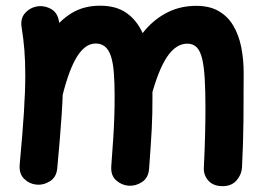

<svg xmlns="http://www.w3.org/2000/svg" viewBox="-20 -573 900 657"><path d="M47.4 -10Q44.7 21.4 62.5 38.8Q80.3 56.3 103.8 58.6Q128.4 61.3 150.9 47.2Q173.3 33.2 176 2.2Q185.8 -102.7 190.9 -178.9Q196 -255.1 196 -315.9Q196 -366.9 192.6 -410.9Q189.2 -454.8 182 -499Q176.8 -531.5 151.9 -543.8Q127 -556 101.6 -550Q79.6 -544.8 64.4 -526.6Q49.2 -508.4 54.1 -478.9Q60.5 -439.6 63.5 -401Q66.5 -362.4 66.5 -315.9Q66.5 -260.5 61.8 -187.5Q57.1 -114.5 47.4 -10ZM65.3 -237.9Q58.8 -211.5 75.1 -191.4Q91.4 -171.3 114.5 -166.6Q141.7 -161.4 161.4 -177.2Q181 -193 186.6 -216.3Q197.6 -264.6 210.1 -302.9Q222.5 -341.2 237.2 -368.3Q251.8 -395.4 269.3 -409.7Q286.7 -424.1 307.3 -424.1Q327 -424.1 339.8 -413.1Q352.5 -402.2 359.7 -380.3Q366.8 -358.4 369.5 -324.9Q372.2 -291.4 372.2 -246Q372.2 -204.2 371.1 -171.6Q370 -138.9 367.6 -100.9Q365.2 -62.9 360.8 -4.5Q358.5 27.3 377.3 44Q396 60.7 420.3 62.5Q444.8 64 466.4 49.6Q487.9 35.2 490.2 4.5Q493.5 -40.8 495.7 -73.5Q497.9 -106.3 499.3 -132.9Q500.7 -159.4 501.2 -186.1Q501.7 -212.8 501.7 -246.1Q501.7 -305.7 494.6 -360.6Q487.4 -415.5 468.2 -459.2Q449 -502.8 413.6 -528.1Q378.3 -553.5 322.3 -553.5Q265.9 -553.5 224 -527.4Q182.1 -501.3 151.8 -456.8Q121.5 -412.4 100.5 -355.7Q79.6 -299.1 65.3 -237.9ZM377.3 -273.6Q369.1 -247.7 380.9 -224.5Q392.7 -201.4 415.8 -194.9Q443.7 -187.1 466.2 -199.9Q488.6 -212.6 495.7 -236.3Q508.3 -284.1 522 -319.3Q535.8 -354.5 551.2 -377.7Q566.7 -400.9 584 -412.2Q601.4 -423.6 621.1 -423.6Q640.7 -423.6 653 -411.2Q665.2 -398.8 671.6 -372.4Q678 -346.1 680.5 -304.7Q683 -263.3 683 -205.4Q683 -158.7 681.7 -108.1Q680.4 -57.5 677.6 0.6Q676 25.8 692.9 44.9Q709.8 64 741.5 64Q772.3 64 789.4 44.4Q806.5 24.9 808.1 0.5Q812.4 -81.8 813.1 -163.6Q813.8 -245.5 813.8 -323.7Q813.8 -370.6 805.4 -412.2Q797 -453.7 778.2 -485.4Q759.4 -517.1 728.3 -535Q697.3 -553 651.9 -553Q598.4 -553 555.1 -531.6Q511.8 -510.3 478.2 -472.1Q444.6 -434 419.5 -383.2Q394.4 -332.4 377.3 -273.6Z"/></svg>

Font: Mikhak VF
Style: Regular
Weight: 100
Designer: Amin Abedi
Version: Version 3.001